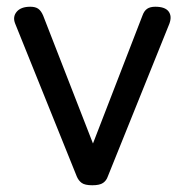

<svg xmlns="http://www.w3.org/2000/svg" viewBox="-20 -535 549 570"><path d="M254 15Q232 15 222.5 8Q213 1 208 -11L25 -465Q17 -485 29.5 -500Q42 -515 70 -515Q85 -515 93.5 -509Q102 -503 108 -489L256 -109L403 -489Q408 -503 417 -509Q426 -515 441 -515Q470 -515 480.5 -501Q491 -487 483 -465L300 -11Q296 1 286 8Q276 15 254 15Z"/></svg>

Font: Playwrite GB S
Style: Regular
Weight: 400
Designer: Veronika Burian, José Scaglione
Foundry: TypeTogether
Version: Version 1.000